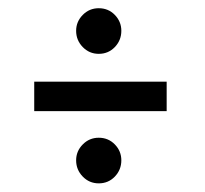

<svg xmlns="http://www.w3.org/2000/svg" viewBox="-20 -535 490 460"><path d="M62 -339.3H379.3V-268.7H62ZM216.6 -95.7Q194 -95.7 178.2 -112Q162.4 -128.3 162.4 -150.9Q162.4 -172.9 178.2 -188.9Q194 -205 216.6 -205Q239.6 -205 255.2 -188.9Q270.7 -172.9 270.7 -150.9Q270.7 -128.3 255.2 -112Q239.6 -95.7 216.6 -95.7ZM216.6 -406Q194 -406 178.2 -422.3Q162.4 -438.6 162.4 -461.2Q162.4 -483.1 178.2 -499.2Q194 -515.3 216.6 -515.3Q239.6 -515.3 255.2 -499.2Q270.7 -483.1 270.7 -461.2Q270.7 -438.6 255.2 -422.3Q239.6 -406 216.6 -406Z"/></svg>

Font: League Mono Thin Condensed
Style: Regular
Weight: 100
Width: 1
Designer: Tyler Finck
Foundry: The League of Moveable Type / Tyler Finck
Version: Version 2.300;RELEASE